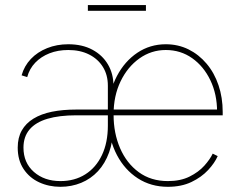

<svg xmlns="http://www.w3.org/2000/svg" viewBox="-20 -720 944 751"><path d="M216.3 10.7Q171.4 10.7 133.3 -6.8Q95.2 -24.4 72.3 -58.8Q49.3 -93.3 49.3 -142.6Q49.3 -181.6 65.2 -209.7Q81.1 -237.8 111.1 -256.1Q141.1 -274.4 183.3 -283Q225.6 -291.5 278.3 -291.5H838.4L829.1 -283.2Q829.1 -351.1 803 -405.8Q776.9 -460.4 731.7 -492.4Q686.5 -524.4 628.4 -524.4Q571.8 -524.4 525.4 -491.5Q479 -458.5 451.7 -401.9Q424.3 -345.2 424.3 -273.4V-270.5Q424.3 -199.2 449.7 -140.4Q475.1 -81.5 522.7 -46.6Q570.3 -11.7 636.7 -11.7Q686 -11.7 721.4 -29.3Q756.8 -46.9 779.3 -72Q801.8 -97.2 812 -119.1L831.5 -109.4Q819.8 -82.5 793.9 -54.7Q768.1 -26.9 728.8 -8.1Q689.5 10.7 636.7 10.7Q570.3 10.7 519 -22.5Q467.8 -55.7 437.5 -113.3Q407.2 -170.9 402.8 -244.6V-292Q407.2 -365.2 437.5 -422.9Q467.8 -480.5 517.3 -513.7Q566.9 -546.9 628.4 -546.9Q676.8 -546.9 717.3 -526.9Q757.8 -506.8 788.1 -470.9Q818.4 -435.1 834.7 -386.7Q851.1 -338.4 851.1 -281.7V-269H278.3Q211.9 -269 165.8 -255.4Q119.6 -241.7 95.7 -213.6Q71.8 -185.5 71.8 -142.6Q71.8 -83.5 112.5 -47.6Q153.3 -11.7 216.3 -11.7Q272 -11.7 313.7 -38.1Q355.5 -64.5 378.7 -113.3Q401.9 -162.1 401.9 -229V-384.8Q401.9 -426.8 382.6 -458Q363.3 -489.3 328.6 -506.8Q293.9 -524.4 247.1 -524.4Q206.5 -524.4 173.6 -511.5Q140.6 -498.5 117.9 -474.9Q95.2 -451.2 86.4 -418.5L64.5 -425.3Q74.7 -461.9 100.6 -489.3Q126.5 -516.6 164.3 -531.7Q202.1 -546.9 247.1 -546.9Q301.8 -546.9 341.3 -525.6Q380.9 -504.4 402.3 -467.8Q423.8 -431.2 423.8 -384.8L424.3 -225.1L422.4 -221.7Q422.4 -167 406.7 -123.8Q391.1 -80.6 363.3 -50.5Q335.4 -20.5 297.6 -4.9Q259.8 10.7 216.3 10.7ZM550.8 -700.2V-677.7H323.7V-700.2Z"/></svg>

Font: Inter 18pt Thin
Style: Regular
Weight: 250
Designer: Rasmus Andersson
Foundry: rsms
Version: Version 4.001;git-66647c0bb